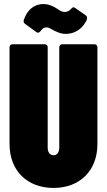

<svg xmlns="http://www.w3.org/2000/svg" viewBox="-20 -918 527 946"><path d="M304 -751C337 -751 378 -765 404 -813C408 -819 409 -825 409 -829C409 -835 407 -839 403 -842L350 -879C347 -881 344 -882 342 -882C338 -882 334 -879 330 -874C321 -863 309 -859 299 -859C282 -859 271 -869 260 -876C240 -889 218 -898 193 -898C153 -898 115 -874 97 -819C95 -811 97 -805 104 -800L159 -760C162 -758 165 -757 167 -757C172 -757 176 -760 180 -765C188 -777 198 -783 209 -783C223 -783 230 -775 249 -766C272 -755 287 -751 304 -751ZM244 8C374 8 460 -78 460 -208V-685C460 -694 454 -700 445 -700H287C278 -700 272 -694 272 -685V-190C272 -168 261 -153 244 -153C226 -153 215 -168 215 -190V-685C215 -694 209 -700 200 -700H42C33 -700 27 -694 27 -685V-208C27 -78 113 8 244 8Z"/></svg>

Font: Barlow Condensed Black
Style: Regular
Weight: 900
Width: 3
Designer: Jeremy Tribby
Foundry: Tribby Type
Version: Version 1.422;hotconv 1.0.109;makeotfexe 2.5.65596